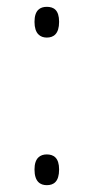

<svg xmlns="http://www.w3.org/2000/svg" viewBox="-20 -537 277 562"><path d="M117 -427C137 -427 153 -438 153 -473C153 -508 137 -517 117 -517C98 -517 81 -508 81 -473C81 -438 98 -427 117 -427ZM117 5C137 5 153 -5 153 -41C153 -75 137 -85 117 -85C98 -85 81 -75 81 -41C81 -5 98 5 117 5Z"/></svg>

Font: Noto Serif Lao ExtraLight
Style: Regular
Weight: 200
Designer: Monotype Design Team
Foundry: Monotype Imaging Inc.
Version: Version 2.003